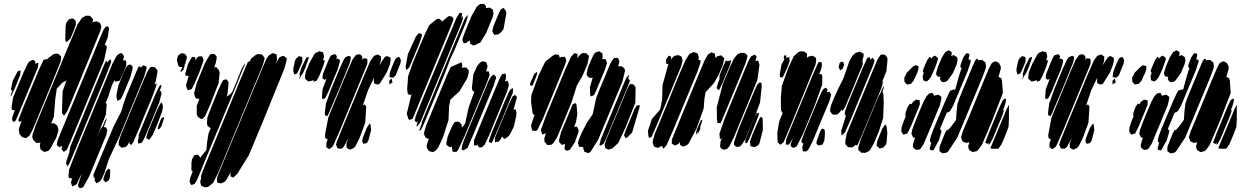

<svg xmlns="http://www.w3.org/2000/svg" viewBox="-20 -796 6567 1012"><path d="M277 -71 244 -10 233 0 213 5 201 -3 194 -8 192 -17 190 -31 193 -44 182 -43 174 -42 167 -47 155 -59 150 -73 152 -89 168 -135 199 -211 323 -510 388 -666 412 -702 422 -707 431 -713H449L455 -712L464 -702L470 -695V-690L468 -678L477 -681L488 -684L497 -680L507 -676L510 -668L514 -656L509 -634L457 -506L369 -292L335 -211L323 -193L318 -186L312 -193L307 -199V-215L310 -314L331 -375L327 -370L308 -360L279 -328L271 -271L264 -182L250 -145L257 -146L263 -147L274 -140L281 -135L283 -130L288 -114L287 -104ZM326 -660 330 -678 338 -687 343 -694 357 -698 363 -699 372 -693 378 -688 379 -682 380 -667 370 -638 351 -592 331 -574 325 -580 324 -591ZM528 -476 374 -105 338 -19 332 -7 323 0 316 5 311 -2 305 -8V-14L307 -28L300 -24L293 -19L287 -25L279 -32L280 -38L283 -54L299 -94L330 -169L486 -545L524 -636L537 -655L547 -658L555 -648L548 -598L532 -560L533 -559L542 -555V-541ZM541 -86 449 136 418 191 402 196 392 187V176L412 116L413 114L384 175L361 187L358 179L354 166L356 158L361 145L352 143L343 142L341 132L344 98L390 -19L551 -407L572 -459L592 -497L600 -508L613 -514L621 -517L628 -508L633 -500L632 -492L628 -477L642 -479L646 -468L645 -450L629 -408L616 -381L611 -371L588 -365L583 -373L570 -347L550 -285L536 -252L540 -253L542 -243L538 -192L491 -74L509 -114L518 -127H520L534 -161L542 -175L540 -161L527 -126L538 -125L545 -113L544 -104ZM299 -470 250 -349 168 -150 149 -106 135 -81 118 -68 112 -69 97 -73 92 -79 83 -89 81 -100 79 -112 82 -125 94 -160 83 -153 76 -162 79 -169 103 -231 186 -430 210 -481 229 -485 228 -480 231 -487 264 -512 275 -513H286L292 -508L302 -498V-492ZM541 -404 387 -32 350 56 340 75 336 81 332 74 328 63 332 47 345 9 346 7V2L349 -19L385 -106L489 -359L528 -452L538 -474L543 -477V-465L561 -484L564 -479L567 -471L564 -463ZM179 -439 86 -215 63 -161 51 -152 44 -164 45 -179 58 -215H54L43 -217L41 -230L49 -282L103 -412L127 -462L135 -472L148 -479L156 -480L166 -472V-466L164 -460L177 -464L183 -465L182 -460ZM667 -389 634 -310 622 -283 617 -274 600 -264 598 -269 594 -283V-296L604 -346L641 -434L646 -444L656 -453L665 -457L673 -451L679 -446V-435ZM739 -390 610 -77 584 -22 555 40 530 116 517 145 506 161 496 166 488 170 483 162 478 155 479 150 481 137V138L475 144L474 136L472 126L478 111L521 8L579 -130L619 -208L631 -249L648 -297L698 -417L708 -439L712 -446L722 -443L721 -438L730 -447L736 -452L745 -448L752 -445V-434ZM782 -284 740 -184 712 -115 682 -46 673 -33 668 -34 662 -38 663 -49V-51L651 -29L642 -21L630 -19L622 -17L606 -30V-48L614 -76L635 -128L731 -359L756 -417L768 -436L774 -443L788 -444L798 -440L809 -427L810 -417L801 -367L794 -352L806 -356L803 -341ZM69 -358 57 -328 41 -294 36 -287V-292L45 -319L46 -321L39 -319L38 -327L47 -370L70 -414L77 -423H83L89 -424L88 -418L87 -406V-402ZM819 -255 747 -81 733 -53 727 -44 719 -41 708 -40 707 -53 711 -71V-73V-85L717 -100L731 -134L802 -306L821 -344L831 -350L830 -340L821 -315L829 -316L830 -311L831 -301ZM835 -210 808 -138 785 -85 771 -65 766 -59 757 -64 750 -68 753 -79 762 -107 808 -217 825 -250 830 -254 831 -256 834 -261 832 -256 835 -248 839 -237ZM831 -130 818 -114 811 -116 813 -127 826 -162 832 -174 845 -179 844 -171ZM551 156 536 165 529 157 524 151 527 139 538 108 551 93 560 98 561 106 559 143Z M1478 -432 1365 -154 1292 21 1231 120 1215 135 1209 140 1201 136 1195 134V126V114L1196 111L1173 152L1163 163L1152 168L1144 171L1133 168L1125 166L1124 155L1123 144L1132 119L1182 -2L1315 -322L1359 -427L1384 -486L1397 -504L1407 -510L1417 -516L1424 -514L1437 -510L1439 -501L1440 -480L1432 -458L1447 -485L1453 -494L1469 -501L1478 -500L1491 -489V-478ZM934 -426 942 -443H931H926L919 -452L912 -481L915 -491L918 -502L934 -515L949 -514L958 -509L965 -497L964 -488L956 -459L953 -455V-447L946 -427L938 -420L931 -415ZM1132 -357 1086 -240 1067 -197 1060 -182 1046 -168 1038 -170 1025 -178 1017 -192V-238L1031 -276L1029 -275L1012 -277L1010 -282L1004 -297V-308L1016 -355L1060 -463L1084 -504L1092 -511L1106 -512L1114 -508L1122 -497V-489L1117 -463L1108 -439L1118 -444L1133 -428L1138 -413ZM1364 -449 1157 50 1129 117 1104 167 1079 188 1069 190 1058 191 1050 187 1040 182 1038 173 1035 162 1040 144 1042 138 1040 141 1039 134 1042 124 1049 104 1100 -19 1230 -335 1275 -443 1287 -470 1297 -473 1304 -488 1329 -507 1339 -511 1350 -510 1361 -509 1368 -500 1375 -491 1373 -480ZM1033 -421 1005 -355 994 -333 990 -326 975 -322 969 -321 967 -326 961 -341 962 -353 975 -398 973 -396H968L957 -398V-409L971 -458L986 -486L992 -495L997 -496L1009 -495L1010 -483L1009 -477L1019 -492L1025 -498L1039 -499L1045 -500L1047 -495L1053 -482L1050 -468ZM989 64 992 44 999 31 1003 23 1018 19 1026 22 1035 34V36L1068 -6L1072 -49L1079 -92L1091 -122L1082 -125L1073 -135L1071 -146L1073 -177L1094 -232L1129 -318L1149 -361L1156 -373L1169 -378L1177 -375L1185 -361L1179 -299L1174 -287L1188 -295L1203 -310L1219 -347L1255 -436L1266 -454L1270 -461L1271 -455L1261 -433L1224 -342L1063 44L1034 116L1017 155L1006 173L996 177L988 179L984 172L979 162L982 144L995 109L996 107L989 103V94Z M1683 -446 1662 -394 1653 -378 1649 -371 1634 -365 1633 -370 1632 -375 1629 -372 1610 -367H1604L1594 -376L1588 -381V-396L1592 -418L1610 -462L1636 -509L1643 -517L1653 -521L1663 -526L1676 -522L1683 -520L1686 -507L1688 -499L1684 -483L1682 -479H1684L1692 -477L1690 -469ZM1760 -431 1732 -364 1715 -322 1699 -288 1693 -277 1678 -274 1677 -285 1680 -325 1701 -381 1691 -375 1679 -384 1680 -389 1682 -406 1692 -431 1709 -473 1719 -495 1725 -504 1746 -511 1756 -500 1754 -492 1752 -484 1758 -488 1772 -480 1771 -469ZM1912 -449 1773 -112 1738 -32 1731 -21 1721 -14 1714 -10 1708 -14 1700 -21V-27V-42L1707 -61L1704 -63L1695 -68L1694 -74L1693 -85L1710 -175L1744 -259L1810 -418L1838 -482L1852 -501L1857 -507L1873 -510L1882 -507L1890 -495L1888 -484L1887 -479L1890 -483L1896 -489L1905 -488L1916 -486V-478L1917 -465ZM1905 -149 1875 -68 1855 -28 1845 -16 1832 -10 1825 -7 1812 -14 1807 -17V-22L1806 -40L1812 -55L1818 -70L1791 -21L1779 -12L1768 -13L1759 -14L1756 -22L1751 -33L1755 -48L1769 -83L1791 -137L1899 -398L1932 -474L1947 -496L1952 -502L1966 -507L1972 -509L1981 -503L1988 -498V-492V-477L1985 -467L1978 -450L2008 -495L2020 -501L2030 -496L2038 -492L2039 -478L2035 -457L2019 -415L1983 -357L1972 -350L1961 -353L1953 -356L1950 -369L1952 -387L1948 -379L1920 -321L1899 -259L1892 -241L1902 -246L1910 -235V-227ZM1804 -416 1765 -320 1740 -262 1713 -198 1705 -184 1693 -188 1692 -202 1698 -250 1725 -326 1770 -434 1790 -478 1800 -494 1819 -502 1829 -497 1828 -492V-481L1822 -460ZM1554 -425 1546 -409 1539 -406 1532 -403 1530 -408 1526 -420V-436L1535 -476L1540 -486L1555 -500L1564 -498L1572 -496L1573 -491L1574 -475L1570 -462ZM1589 -438 1577 -411 1570 -401 1569 -400 1560 -383 1556 -376 1557 -381 1562 -399H1558L1559 -407L1570 -443L1594 -491L1608 -497L1606 -486ZM2066 -400 2052 -386 2041 -388 2033 -389V-395L2035 -414L2055 -466L2063 -482L2067 -489L2080 -496L2087 -493L2093 -479L2091 -463ZM2032 -351V-364L2031 -369L2037 -376L2044 -382L2046 -373L2049 -362ZM1896 -38 1889 -50 1891 -65 1912 -120 1924 -139 1930 -145 1933 -138 1936 -110 1921 -53 1913 -42Z M2576 -704 2543 -623 2513 -573 2485 -559 2475 -556 2458 -566V-571L2456 -583L2435 -569L2424 -568L2420 -578L2417 -586L2420 -599L2434 -636L2466 -713L2494 -762L2505 -770L2511 -775H2523L2531 -776L2538 -768L2542 -761L2541 -753L2554 -755L2562 -756L2572 -749L2579 -744V-736L2581 -723ZM2634 -643 2622 -627 2612 -619 2605 -614H2597L2585 -612L2579 -623L2575 -630L2576 -638L2582 -661L2608 -723L2617 -741L2621 -748L2635 -754L2640 -747L2647 -737L2649 -726ZM2401 -647 2235 -246 2196 -152 2182 -133 2176 -128V-136L2182 -156L2176 -151L2166 -159L2167 -164L2171 -183L2213 -287L2351 -618L2386 -702L2399 -723L2404 -729L2416 -726L2415 -716L2411 -701L2419 -712L2420 -700L2416 -684ZM2435 -675 2379 -540 2352 -482 2328 -417 2277 -294 2216 -147 2200 -113 2190 -105 2192 -114 2201 -140 2203 -144V-152L2208 -164L2250 -265L2395 -615L2429 -696L2445 -719L2444 -713V-711L2445 -705ZM2357 -658 2198 -275 2161 -184 2154 -169 2144 -166 2136 -164 2132 -171 2124 -197 2149 -300 2143 -295 2130 -300 2129 -305 2126 -324 2131 -394 2157 -468 2193 -554 2220 -617 2242 -663 2280 -694 2293 -698 2300 -693 2309 -686 2308 -681 2344 -711 2362 -709 2370 -699 2368 -688ZM2130 -511 2172 -603 2187 -621 2196 -619 2204 -615 2203 -604 2189 -564 2144 -456 2136 -439 2128 -432 2122 -426 2121 -431 2118 -445ZM2547 -362 2425 -70 2394 -5 2385 5 2374 4H2366L2364 -5L2362 -16L2363 -23L2355 -21L2350 -20L2339 -28L2333 -33V-45L2340 -77L2363 -131L2372 -146L2377 -153L2393 -155L2402 -152L2413 -140L2414 -130L2415 -122L2432 -146L2450 -229L2475 -299L2480 -311L2479 -312L2470 -319L2467 -330L2475 -404L2495 -448L2510 -466L2522 -473L2536 -470L2542 -469L2544 -463L2550 -448L2547 -435L2542 -420H2546L2557 -419L2559 -408L2561 -400L2557 -390ZM2444 -386 2402 -315 2354 -271 2347 -236 2344 -163 2314 -70 2290 -19 2276 -2 2262 6 2247 2 2242 1 2237 -5 2230 -16 2229 -30 2240 -64 2225 -69 2221 -76 2215 -88 2216 -101 2226 -134 2242 -173 2340 -409 2356 -443 2413 -468 2417 -450 2415 -442 2413 -438 2417 -440H2427H2438L2444 -433L2451 -425V-416ZM2581 -342 2472 -80 2444 -16 2422 -3 2413 -9 2415 -26 2425 -56 2442 -98 2538 -329 2556 -371 2567 -390 2578 -402 2581 -401 2586 -409 2583 -401 2586 -399 2595 -393 2594 -383ZM2653 -314 2556 -78 2535 -34 2521 -20 2505 -19 2499 -29 2500 -36V-35L2495 -29L2484 -30H2478V-36V-55L2505 -122L2599 -348L2618 -392L2627 -405L2643 -409L2647 -399L2646 -380L2641 -366L2650 -369L2655 -371L2657 -366L2662 -351L2661 -343ZM2654 -236 2622 -157 2599 -103 2579 -57 2571 -42 2556 -48 2558 -58 2573 -100 2643 -268 2661 -309 2669 -323 2682 -332 2684 -326 2683 -307ZM2688 -127 2666 -85 2657 -75 2638 -63 2633 -69 2627 -75 2628 -80 2629 -82 2618 -61 2609 -50 2603 -49 2589 -46V-57L2588 -68L2599 -95L2660 -242L2682 -288L2695 -296L2704 -286V-281L2688 -222L2686 -216L2690 -218L2697 -222L2698 -217L2702 -204L2701 -185Z M3169 -430 3121 -315 3111 -295 3101 -290 3093 -288 3091 -296 3089 -335 3104 -387 3092 -385 3082 -389 3072 -401 3073 -412 3080 -443 3102 -494 3112 -512 3117 -519 3132 -524 3138 -526 3148 -519 3155 -515 3156 -504 3157 -494 3153 -485 3161 -484H3173L3176 -474L3179 -464L3177 -456ZM3076 -457 3052 -400 3020 -344 2994 -261 2936 -119 2916 -72 2898 -43 2886 -33 2872 -32H2864L2859 -39L2850 -49L2849 -66L2857 -94L2845 -89L2839 -87L2836 -95L2831 -107L2832 -115L2861 -193L2962 -436L2990 -497L3008 -516L3016 -514L3024 -512V-500L3021 -489L3040 -510L3049 -516H3060H3069L3075 -510L3084 -502L3083 -491ZM2958 -454 2844 -176 2815 -116 2807 -106 2792 -107H2786L2783 -115L2779 -135L2798 -192L2792 -191L2787 -201L2779 -260L2781 -295L2819 -399L2854 -471L2894 -503L2906 -509L2920 -508H2925L2927 -502L2931 -491L2937 -496H2947L2958 -497L2961 -489L2965 -477ZM3261 -367 3133 -60 3092 5 3080 11 3066 6 3060 4 3058 -4 3053 -17 3055 -23 3054 -21 3040 -22H3032L3030 -30L3026 -41L3030 -57L3044 -92L3072 -147L3104 -194L3122 -278L3141 -327L3170 -396L3190 -445L3204 -474L3217 -490L3231 -491H3236L3239 -486L3245 -473L3243 -463L3238 -446L3253 -447L3262 -444L3273 -432L3274 -421ZM2796 -407 2811 -417V-407L2805 -389L2794 -362L2786 -343L2781 -345L2773 -348L2775 -358ZM3286 -334 3188 -98 3172 -59 3162 -39 3146 -28 3139 -33 3143 -46 3144 -50 3146 -59 3172 -123 3250 -312 3281 -386 3297 -403 3294 -391 3291 -383 3295 -378 3300 -372 3297 -362ZM3329 -255 3277 -124 3239 -43 3207 -13 3193 -9 3187 -7 3177 -12 3170 -16 3169 -22 3167 -36 3177 -64 3197 -113 3264 -273 3286 -327 3295 -344 3299 -350V-351L3300 -352L3306 -359L3303 -351L3312 -353L3321 -349L3330 -335ZM3010 -46 2983 -6 2967 -1 2956 -9V-24L2959 -37L2950 -35L2942 -32L2932 -42L2927 -47V-59L2937 -99L2984 -211L2994 -236L2999 -246L3006 -250L3016 -252L3019 -242L3023 -194L3016 -153L3006 -127L3015 -128L3021 -129L3023 -124L3030 -111L3028 -97ZM3351 -231 3312 -98 3287 -72 3277 -68 3269 -84 3272 -92 3280 -114 3325 -222 3336 -240 3352 -242Z M3656 -418 3526 -105 3494 -32 3477 -12 3473 -19 3468 -28 3469 -29 3466 -26 3448 -16 3437 -20 3429 -22 3425 -30 3420 -42 3421 -55 3432 -93 3453 -142 3560 -403 3594 -481 3614 -512 3630 -519 3635 -522 3651 -517 3656 -515 3658 -510 3663 -495 3662 -484 3660 -480H3667L3672 -478V-466ZM3789 -451 3769 -404 3743 -358 3699 -310 3693 -276 3689 -225 3651 -118 3610 -40 3602 -32 3589 -26 3581 -23 3574 -27 3564 -33V-39V-48L3557 -38L3545 -32L3538 -29L3531 -33L3521 -39V-44V-59L3533 -89L3557 -148L3662 -402L3694 -478L3707 -501L3713 -510L3725 -517L3730 -520L3740 -516L3748 -513L3749 -505L3751 -493L3750 -490L3762 -500L3775 -503L3783 -504L3791 -495L3798 -489L3796 -481ZM3908 -458 3806 -212 3785 -162 3777 -146 3762 -148 3761 -153 3759 -167 3758 -231 3790 -354 3824 -435 3847 -485 3867 -510 3886 -518 3897 -517 3907 -516 3915 -508 3920 -502 3918 -491ZM3972 -375 3923 -254 3848 -72 3824 -24 3812 -11 3796 -7 3786 -10 3776 -20V-28L3778 -51L3785 -68L3775 -62L3774 -70L3772 -91L3800 -172L3907 -432L3928 -481L3939 -499L3958 -508L3968 -499L3965 -485L3961 -474L3971 -476L3977 -477L3978 -471L3983 -454ZM3570 -446 3449 -154 3419 -85 3415 -75 3401 -69 3398 -77 3395 -106 3416 -169 3459 -218 3470 -270 3472 -347 3503 -459 3502 -458 3491 -461V-469L3490 -482L3505 -503L3518 -497L3517 -489L3516 -482L3528 -496L3535 -502L3547 -504L3555 -506L3563 -502L3573 -497L3575 -488L3578 -477L3576 -469ZM3828 -454 3785 -351 3773 -327 3769 -320 3763 -326 3757 -331 3759 -339 3766 -363 3772 -378V-383L3773 -400L3796 -456L3805 -476H3815L3813 -472L3834 -479L3833 -474ZM3954 -172 3950 -163 3942 -143 3918 -86 3914 -77V-76L3907 -60L3889 -33L3882 -25L3868 -21L3858 -24L3849 -33V-46L3869 -106L3946 -293L3963 -332L3972 -351L3986 -363L3994 -356L3995 -343L3986 -255L3964 -197L3966 -202L3963 -194ZM3974 -175 3930 -66 3921 -47 3916 -41 3907 -45 3909 -53 3912 -60 3906 -51 3908 -58 3917 -80 3954 -171 3966 -198 3970 -205V-198L3964 -184L3970 -195L3975 -202L3981 -199L3980 -194ZM4001 -111 3983 -41 3977 -31 3962 -23 3957 -20 3943 -24 3935 -26V-32L3933 -49L3945 -84L3974 -152L3986 -177L3994 -180L4000 -170ZM3669 -121 3668 -119 3673 -125 3671 -117 3662 -97 3657 -90 3658 -96 3661 -107 3653 -92 3648 -86 3649 -91 3650 -105 3667 -147 3675 -163 3682 -164 3680 -156Z M4279 -457 4229 -333 4146 -131 4114 -55 4109 -45 4100 -38 4094 -33 4088 -38 4080 -45 4078 -61 4077 -95 4087 -156 4105 -200 4102 -205 4097 -215 4096 -231V-284L4101 -343L4135 -438L4164 -500L4188 -521L4197 -525H4209H4218L4225 -520L4234 -513V-507L4233 -491L4242 -498L4256 -501L4264 -502L4273 -496L4281 -490L4282 -481ZM4504 -400 4472 -321 4451 -272 4438 -240 4428 -221 4418 -211 4417 -218 4400 -198 4391 -192H4380H4370L4362 -200L4356 -207V-222L4361 -243L4377 -282L4397 -326L4426 -384L4457 -474L4475 -504L4491 -518L4502 -521L4512 -524L4522 -518L4532 -513V-501L4526 -479V-476L4528 -462L4523 -444ZM4606 -283 4523 -84 4499 -30 4488 -32 4486 -29 4472 -19 4458 -20H4450L4444 -27L4436 -36L4435 -50L4442 -89L4460 -133L4575 -411L4605 -482L4618 -502L4623 -508L4638 -509L4647 -505L4656 -493L4658 -480L4652 -421L4630 -365L4634 -366L4633 -361L4631 -348L4624 -328ZM4131 -443 4111 -399 4104 -388 4099 -389 4091 -390 4090 -404 4099 -455 4114 -483 4115 -484 4111 -488 4112 -499V-504L4126 -503L4124 -498L4121 -492L4129 -493L4141 -495V-484L4142 -473ZM4579 -444 4463 -164 4434 -98 4416 -82 4415 -87 4414 -107 4438 -183V-185L4432 -194L4434 -208L4446 -243L4526 -435L4549 -486L4554 -493H4566V-482L4564 -477L4566 -481L4580 -492L4585 -484L4590 -477L4588 -469ZM4425 -470 4429 -453 4424 -440 4421 -433 4408 -425 4406 -430 4400 -442 4404 -457 4405 -463 4413 -470ZM4314 -351 4273 -237 4211 -87 4181 -28 4176 -22 4163 -17 4154 -20 4147 -29 4149 -40 4162 -77 4158 -67 4146 -45 4137 -33 4128 -34H4122V-40L4124 -62L4155 -138L4263 -399L4290 -460L4294 -468L4309 -469L4312 -459L4311 -441L4298 -404L4310 -406L4314 -395ZM4638 -256 4635 -174 4613 -105 4587 -42 4567 -7 4560 1 4550 5 4541 10 4530 9H4519L4513 2L4504 -6V-19L4518 -65L4598 -259L4612 -291L4618 -300L4629 -326L4639 -343V-337L4635 -322L4630 -309L4633 -311L4636 -301ZM4354 -269 4297 -133 4263 -50 4242 -10 4232 1 4227 2H4213L4211 -3L4208 -21L4215 -39L4211 -41L4204 -48L4206 -59L4223 -105L4295 -277L4310 -311L4320 -327L4333 -334L4342 -324L4341 -319L4338 -310L4344 -311L4352 -313L4356 -306L4361 -297L4359 -290ZM4657 -96 4653 -46 4650 -35 4637 -19 4624 -15 4616 -13 4606 -23 4600 -29 4601 -37 4605 -56 4630 -117 4642 -135 4648 -140 4653 -130ZM4327 -75 4325 -55 4319 -42 4316 -34 4293 -29 4283 -40 4285 -53 4303 -103 4313 -119 4320 -116 4327 -112V-107L4328 -96Z M5003 -411 4975 -372 4965 -365 4950 -363 4942 -366 4934 -380 4936 -388 4937 -393 4931 -391 4922 -393 4914 -404 4915 -414 4924 -445 4945 -494 4962 -521 4980 -531 4989 -526 4996 -522V-510L4993 -500L4996 -501L5006 -506L5016 -500L5025 -494L5026 -489L5027 -477L5023 -458ZM4929 -57 4903 -10 4898 -3 4882 -6 4881 -17 4889 -45 4882 -48V-60L4887 -80L4900 -115L4961 -260L4982 -306L4990 -319L4998 -321L5010 -326V-320L5016 -327L5033 -390L5045 -428L5049 -436L5042 -442L5043 -454L5054 -485L5061 -499L5074 -516L5082 -514L5089 -512V-501L5084 -483L5096 -481V-469L5081 -423L5004 -239L4988 -211L4979 -205L4970 -202L4934 -115L4935 -114L4942 -110L4941 -98ZM4907 -435 4887 -391 4876 -376 4863 -366 4851 -371 4846 -373 4845 -384 4843 -395 4847 -405 4849 -411 4844 -420 4848 -435 4867 -479 4880 -497 4890 -488 4895 -496 4908 -503 4917 -496 4924 -490 4922 -477ZM5159 -391 5026 -71 4977 3 4968 9 4956 11 4947 12 4941 7 4932 1V-7V-20L4936 -33L4942 -46L4944 -52L4962 -97L4973 -114L4975 -109V-108L4994 -130L5019 -164L5022 -208L5027 -251L5034 -268L5033 -269L5038 -281L5050 -311L5109 -453L5120 -477L5126 -485L5135 -486L5133 -477L5136 -479L5148 -480H5157L5166 -473L5174 -467L5176 -455L5177 -444L5174 -431ZM5266 -306 5209 -159 5175 -78 5155 -32 5136 -6 5127 1 5113 4 5107 6 5097 0 5089 -4 5087 -9 5083 -23 5085 -31 5089 -46 5077 -44 5072 -43 5061 -47 5053 -51 5051 -57 5046 -70 5047 -78 5055 -104 5082 -168 5168 -377 5193 -436 5204 -457 5208 -464 5222 -471 5227 -473 5234 -470 5246 -464 5248 -459 5255 -445V-433L5243 -391L5246 -389L5257 -384L5261 -374ZM4759 -412 4792 -445 4803 -452 4808 -451 4821 -448V-442V-431L4815 -413L4795 -370L4781 -354L4769 -352L4761 -350L4753 -359L4747 -365V-374L4746 -385ZM4933 -239 4881 -114 4849 -38 4834 -15 4829 -9 4812 -6 4803 -9 4792 -21V-35L4803 -71H4801H4793L4790 -78L4784 -91L4788 -112L4802 -150L4828 -214L4848 -260L4863 -288L4877 -303L4887 -305L4895 -306L4901 -297L4904 -290L4907 -293L4922 -296L4927 -297L4936 -290L4942 -285V-276ZM5263 -187 5212 -65 5197 -37 5189 -34 5192 -42 5193 -45 5185 -37 5173 -44 5177 -55 5192 -95 5249 -233 5265 -267 5276 -276 5283 -274 5282 -268 5281 -258 5275 -237 5266 -214 5272 -218 5270 -210ZM4821 -227 4782 -132 4767 -102 4762 -92 4753 -90 4742 -86 4737 -93 4731 -102 4732 -124 4743 -157 4754 -183 4752 -189 4753 -202 4764 -232 4776 -250 4784 -247H4785L4792 -259L4809 -271L4820 -269L4828 -267V-258V-245ZM5298 -244V-172L5296 -128L5285 -98L5264 -47L5261 -42L5260 -38L5257 -31H5255L5249 -21L5242 -12H5237H5218L5205 -13L5200 -14L5204 -24L5215 -51L5262 -163L5285 -219Z M5495 -446 5474 -394 5465 -378 5461 -371 5446 -365 5445 -370 5444 -375 5441 -372 5422 -367H5416L5406 -376L5400 -381V-396L5404 -418L5422 -462L5448 -509L5455 -517L5465 -521L5475 -526L5488 -522L5495 -520L5498 -507L5500 -499L5496 -483L5494 -479H5496L5504 -477L5502 -469ZM5572 -431 5544 -364 5527 -322 5511 -288 5505 -277 5490 -274 5489 -285 5492 -325 5513 -381 5503 -375 5491 -384 5492 -389 5494 -406 5504 -431 5521 -473 5531 -495 5537 -504 5558 -511 5568 -500 5566 -492 5564 -484 5570 -488 5584 -480 5583 -469ZM5724 -449 5585 -112 5550 -32 5543 -21 5533 -14 5526 -10 5520 -14 5512 -21V-27V-42L5519 -61L5516 -63L5507 -68L5506 -74L5505 -85L5522 -175L5556 -259L5622 -418L5650 -482L5664 -501L5669 -507L5685 -510L5694 -507L5702 -495L5700 -484L5699 -479L5702 -483L5708 -489L5717 -488L5728 -486V-478L5729 -465ZM5717 -149 5687 -68 5667 -28 5657 -16 5644 -10 5637 -7 5624 -14 5619 -17V-22L5618 -40L5624 -55L5630 -70L5603 -21L5591 -12L5580 -13L5571 -14L5568 -22L5563 -33L5567 -48L5581 -83L5603 -137L5711 -398L5744 -474L5759 -496L5764 -502L5778 -507L5784 -509L5793 -503L5800 -498V-492V-477L5797 -467L5790 -450L5820 -495L5832 -501L5842 -496L5850 -492L5851 -478L5847 -457L5831 -415L5795 -357L5784 -350L5773 -353L5765 -356L5762 -369L5764 -387L5760 -379L5732 -321L5711 -259L5704 -241L5714 -246L5722 -235V-227ZM5616 -416 5577 -320 5552 -262 5525 -198 5517 -184 5505 -188 5504 -202 5510 -250 5537 -326 5582 -434 5602 -478 5612 -494 5631 -502 5641 -497 5640 -492V-481L5634 -460ZM5366 -425 5358 -409 5351 -406 5344 -403 5342 -408 5338 -420V-436L5347 -476L5352 -486L5367 -500L5376 -498L5384 -496L5385 -491L5386 -475L5382 -462ZM5401 -438 5389 -411 5382 -401 5381 -400 5372 -383 5368 -376 5369 -381 5374 -399H5370L5371 -407L5382 -443L5406 -491L5420 -497L5418 -486ZM5878 -400 5864 -386 5853 -388 5845 -389V-395L5847 -414L5867 -466L5875 -482L5879 -489L5892 -496L5899 -493L5905 -479L5903 -463ZM5844 -351V-364L5843 -369L5849 -376L5856 -382L5858 -373L5861 -362ZM5708 -38 5701 -50 5703 -65 5724 -120 5736 -139 5742 -145 5745 -138 5748 -110 5733 -53 5725 -42Z M6204 -411 6176 -372 6166 -365 6151 -363 6143 -366 6135 -380 6137 -388 6138 -393 6132 -391 6123 -393 6115 -404 6116 -414 6125 -445 6146 -494 6163 -521 6181 -531 6190 -526 6197 -522V-510L6194 -500L6197 -501L6207 -506L6217 -500L6226 -494L6227 -489L6228 -477L6224 -458ZM6130 -57 6104 -10 6099 -3 6083 -6 6082 -17 6090 -45 6083 -48V-60L6088 -80L6101 -115L6162 -260L6183 -306L6191 -319L6199 -321L6211 -326V-320L6217 -327L6234 -390L6246 -428L6250 -436L6243 -442L6244 -454L6255 -485L6262 -499L6275 -516L6283 -514L6290 -512V-501L6285 -483L6297 -481V-469L6282 -423L6205 -239L6189 -211L6180 -205L6171 -202L6135 -115L6136 -114L6143 -110L6142 -98ZM6108 -435 6088 -391 6077 -376 6064 -366 6052 -371 6047 -373 6046 -384 6044 -395 6048 -405 6050 -411 6045 -420 6049 -435 6068 -479 6081 -497 6091 -488 6096 -496 6109 -503 6118 -496 6125 -490 6123 -477ZM6360 -391 6227 -71 6178 3 6169 9 6157 11 6148 12 6142 7 6133 1V-7V-20L6137 -33L6143 -46L6145 -52L6163 -97L6174 -114L6176 -109V-108L6195 -130L6220 -164L6223 -208L6228 -251L6235 -268L6234 -269L6239 -281L6251 -311L6310 -453L6321 -477L6327 -485L6336 -486L6334 -477L6337 -479L6349 -480H6358L6367 -473L6375 -467L6377 -455L6378 -444L6375 -431ZM6467 -306 6410 -159 6376 -78 6356 -32 6337 -6 6328 1 6314 4 6308 6 6298 0 6290 -4 6288 -9 6284 -23 6286 -31 6290 -46 6278 -44 6273 -43 6262 -47 6254 -51 6252 -57 6247 -70 6248 -78 6256 -104 6283 -168 6369 -377 6394 -436 6405 -457 6409 -464 6423 -471 6428 -473 6435 -470 6447 -464 6449 -459 6456 -445V-433L6444 -391L6447 -389L6458 -384L6462 -374ZM5960 -412 5993 -445 6004 -452 6009 -451 6022 -448V-442V-431L6016 -413L5996 -370L5982 -354L5970 -352L5962 -350L5954 -359L5948 -365V-374L5947 -385ZM6134 -239 6082 -114 6050 -38 6035 -15 6030 -9 6013 -6 6004 -9 5993 -21V-35L6004 -71H6002H5994L5991 -78L5985 -91L5989 -112L6003 -150L6029 -214L6049 -260L6064 -288L6078 -303L6088 -305L6096 -306L6102 -297L6105 -290L6108 -293L6123 -296L6128 -297L6137 -290L6143 -285V-276ZM6464 -187 6413 -65 6398 -37 6390 -34 6393 -42 6394 -45 6386 -37 6374 -44 6378 -55 6393 -95 6450 -233 6466 -267 6477 -276 6484 -274 6483 -268 6482 -258 6476 -237 6467 -214 6473 -218 6471 -210ZM6022 -227 5983 -132 5968 -102 5963 -92 5954 -90 5943 -86 5938 -93 5932 -102 5933 -124 5944 -157 5955 -183 5953 -189 5954 -202 5965 -232 5977 -250 5985 -247H5986L5993 -259L6010 -271L6021 -269L6029 -267V-258V-245ZM6499 -244V-172L6497 -128L6486 -98L6465 -47L6462 -42L6461 -38L6458 -31H6456L6450 -21L6443 -12H6438H6419L6406 -13L6401 -14L6405 -24L6416 -51L6463 -163L6486 -219Z"/></svg>

Font: Rubik Marker Hatch
Style: Regular
Weight: 400
Designer: Hubert and Fischer, NaN
Foundry: Hubert & Fischer, NaN
Version: Version 2.200